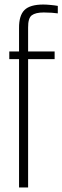

<svg xmlns="http://www.w3.org/2000/svg" viewBox="-20 -827 275 847"><path d="M64 0V-566H21V-600H64V-703Q63.5 -758.5 88 -782.8Q112.5 -807 171 -807Q184 -807 202.8 -805.2Q221.5 -803.5 235 -801V-768Q224 -769.5 208.2 -770.8Q192.5 -772 173 -772Q137 -772 120.2 -759.5Q103.5 -747 104 -705V-600H221V-566H104V0Z"/></svg>

Font: Big Shoulders Text Thin Thin
Style: Regular
Weight: 250
Version: Version 2.002